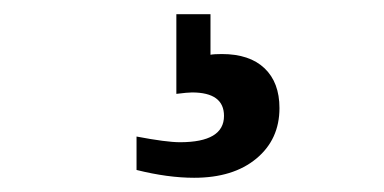

<svg xmlns="http://www.w3.org/2000/svg" viewBox="-20 -20 540 270"><path d="M172 172Q214 180 233 180Q295 180 295 143Q295 110 250 110Q244 110 228 112V0H276V57Q281 56 292 56Q331 56 352 76Q373 96 373 132Q373 176 340.5 203Q308 230 253 230Q216 230 172 219Z"/></svg>

Font: Khartiya
Style: Bold
Weight: 700
Version: Version 1.0.2